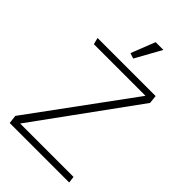

<svg xmlns="http://www.w3.org/2000/svg" viewBox="-265 -980 1068 1068"><g transform="rotate(45 269.5 -446.0)"><path d="M499 -39H79L509 -631L504 -680H47L57 -641H463L30 -50L36 0H504ZM268 -739 353 -892H292L236 -750Z"/></g></svg>

Font: Catamaran Thin
Style: Regular
Weight: 100
Designer: Pria Ravichandran
Version: Version 2.000